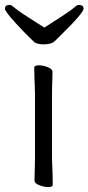

<svg xmlns="http://www.w3.org/2000/svg" viewBox="-45 -749 359 779"><path d="M135 -637Q170 -660 204 -681.5Q238 -703 263 -724Q268 -729 276 -729Q294 -729 294 -713Q294 -707 280.5 -690Q267 -673 247 -652Q227 -631 207.5 -612Q188 -593 176 -581Q170 -575 157.5 -572Q145 -569 132 -569Q120 -569 109.5 -571.5Q99 -574 94 -578Q76 -595 55.5 -616Q35 -637 16.5 -657.5Q-2 -678 -13.5 -693Q-25 -708 -25 -713Q-25 -729 -7 -729Q1 -729 6 -724Q31 -703 65.5 -681.5Q100 -660 135 -637ZM97 -368Q97 -378 96 -399Q95 -420 94.5 -442Q94 -464 94 -475Q94 -484 113 -484Q130 -484 149 -476.5Q168 -469 168 -457Q168 -449 167.5 -432.5Q167 -416 166.5 -398Q166 -380 166 -368V-105Q166 -99 167 -78Q168 -57 168.5 -34Q169 -11 169 1Q169 10 150 10Q134 10 114.5 2.5Q95 -5 95 -17Q95 -25 95.5 -43.5Q96 -62 96.5 -80Q97 -98 97 -105Z"/></svg>

Font: Klee One SemiBold
Style: Regular
Weight: 600
Designer: Fontworks Inc.
Foundry: Fontworks Inc.
Version: Version 1.00;January 12, 2022;FontCreator 13.0.0.2683 64-bit